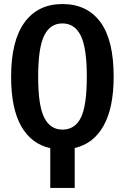

<svg xmlns="http://www.w3.org/2000/svg" viewBox="-20 -725 618 951"><path d="M350 8V206H229V9Q135 -12 85 -100Q35 -188 35 -345Q35 -523 101.5 -614Q168 -705 289 -705Q411 -705 477 -616Q543 -527 543 -346Q543 -191 493 -102Q443 -13 350 8ZM410 -346Q410 -488 380 -548.5Q350 -609 289 -609Q228 -609 198.5 -548Q169 -487 169 -345Q169 -202 199 -142.5Q229 -83 289 -83Q351 -83 380.5 -142Q410 -201 410 -346Z"/></svg>

Font: Fira Sans Extra Condensed Medium
Style: Regular
Weight: 500
Width: 1
Designer: Carrois Corporate & Edenspiekermann AG
Foundry: Carrois Corporate GbR & Edenspiekermann AG
Version: Version 4.203